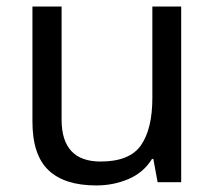

<svg xmlns="http://www.w3.org/2000/svg" viewBox="-20 -556 658 586"><path d="M533 -536V0H461L448 -71H444Q418 -29 372 -9.5Q326 10 274 10Q177 10 128 -36.5Q79 -83 79 -185V-536H168V-191Q168 -63 287 -63Q376 -63 410.5 -113Q445 -163 445 -257V-536Z"/></svg>

Font: Noto Sans Siddham
Style: Regular
Weight: 400
Designer: Monotype Design Team
Foundry: Monotype Imaging Inc.
Version: Version 2.004; ttfautohint (v1.8.4.7-5d5b)